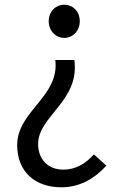

<svg xmlns="http://www.w3.org/2000/svg" viewBox="-20 -577 514 816"><path d="M241 219C321 219 384 180 432 127L379 79C344 119 300 144 250 144C179 144 142 95 142 35C142 -84 320 -148 296 -322H215C234 -166 53 -106 53 40C53 151 127 219 241 219ZM253 -416C290 -416 319 -446 319 -487C319 -528 290 -557 253 -557C217 -557 187 -528 187 -487C187 -446 217 -416 253 -416Z"/></svg>

Font: Source Han Sans KR
Style: Regular
Weight: 400
Designer: Ryoko NISHIZUKA 西塚涼子 (kana, bopomofo & ideographs); Paul D. Hunt (Latin, Greek & Cyrillic); Sandoll Communications 산돌커뮤니
Foundry: Adobe
Version: Version 2.004;hotconv 1.0.118;makeotfexe 2.5.65603